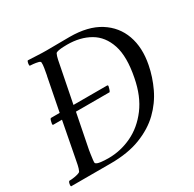

<svg xmlns="http://www.w3.org/2000/svg" viewBox="-150 -798 962 953"><g transform="rotate(-30 330.5 -321.5)"><path d="M78 -341H129L166 -530Q166 -531 167 -533Q171 -554 174 -572.5Q177 -591 176 -603Q176 -609 163.5 -612Q151 -615 137 -616.5Q123 -618 117 -618Q115 -622 116.5 -632Q118 -642 122 -646Q150 -645 176 -643.5Q202 -642 228 -642Q254 -642 292 -642.5Q330 -643 360 -643Q465 -643 531 -601.5Q597 -560 622.5 -488.5Q648 -417 630 -326Q618 -264 590 -205Q562 -146 514 -99.5Q466 -53 394 -25Q322 3 223 3H-4Q-7 -1 -5 -11Q-3 -21 1 -25Q7 -25 22 -26.5Q37 -28 51 -32Q65 -36 67 -41Q73 -53 77 -72Q81 -91 85 -113L122 -306H72Q69 -306 68.5 -309.5Q68 -313 69 -316Q70 -320 71.5 -328Q73 -336 78 -341ZM246 -533 208 -341H400Q407 -341 405 -333Q404 -329 401.5 -320Q399 -311 395 -306H202L163 -109Q162 -102 159.5 -86.5Q157 -71 155.5 -56.5Q154 -42 155 -39Q159 -31 180.5 -28Q202 -25 227 -25Q297 -25 361 -55.5Q425 -86 472 -148.5Q519 -211 537 -306Q559 -417 536.5 -485Q514 -553 459.5 -584.5Q405 -616 330 -616Q325 -616 309.5 -615.5Q294 -615 280.5 -612.5Q267 -610 264 -605Q258 -593 254 -573.5Q250 -554 246 -533Z"/></g></svg>

Font: Amiri
Style: Italic
Weight: 400
Italic angle: 10°
Designer: Khaled Hosny
Version: Version 0.113